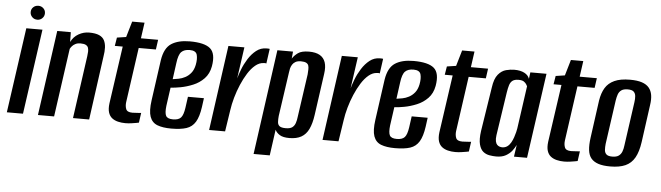

<svg xmlns="http://www.w3.org/2000/svg" viewBox="-47 -814 3830 1113"><g transform="rotate(5 1868.0 -257.5)"><path d="M8 0 78 -495H172L102 0ZM137 -550Q119 -550 107 -562Q95 -574 95 -591Q95 -608 107 -619.5Q119 -631 137 -631Q154 -631 166 -619.5Q178 -608 178 -591Q178 -574 166 -562Q154 -550 137 -550Z M189 0 258 -495H337L338 -438Q353 -469 382 -485.5Q411 -502 443 -502Q480 -502 501.5 -492.5Q523 -483 532 -465Q541 -447 542 -423.5Q543 -400 538 -371L487 0H393L444 -364Q446 -378 446.5 -390.5Q447 -403 444 -413Q441 -423 430.5 -429Q420 -435 399 -435Q382 -435 370 -429Q358 -423 350.5 -414.5Q343 -406 339 -398L283 0Z M697 3Q675 3 654.5 -2Q634 -7 619.5 -18.5Q605 -30 598.5 -50.5Q592 -71 596 -103L644 -438H598L606 -487L659 -495L686 -587H758L745 -495H845L837 -438H737L692 -119Q689 -96 696 -78.5Q703 -61 733 -61Q746 -61 762.5 -62.5Q779 -64 784 -64L776 -7Q773 -6 761 -4Q749 -2 732.5 0.5Q716 3 697 3Z M965 11Q916 11 884.5 -1Q853 -13 841 -46.5Q829 -80 838 -143L871 -379Q882 -450 922 -476Q962 -502 1029 -502Q1115 -502 1148.5 -473Q1182 -444 1169 -369Q1161 -325 1134 -297Q1107 -269 1070.5 -254Q1034 -239 999 -232.5Q964 -226 941 -225L926 -118Q921 -76 930 -59.5Q939 -43 971 -43Q1003 -43 1017 -58.5Q1031 -74 1037 -116L1046 -181H1139L1132 -129Q1124 -72 1105.5 -41.5Q1087 -11 1053.5 0Q1020 11 965 11ZM949 -275Q964 -277 983 -280.5Q1002 -284 1021 -294Q1040 -304 1054.5 -322Q1069 -340 1075 -369Q1082 -404 1075.5 -428Q1069 -452 1033 -452Q1001 -452 984.5 -435.5Q968 -419 962 -370Z M1185 0 1254 -495H1347L1321 -312Q1327 -334 1339 -365.5Q1351 -397 1370.5 -428Q1390 -459 1416 -479.5Q1442 -500 1475 -500Q1479 -500 1485 -500Q1491 -500 1494 -499L1482 -413Q1480 -414 1475.5 -414.5Q1471 -415 1466 -414Q1441 -413 1418 -394Q1395 -375 1375.5 -344Q1356 -313 1340 -275.5Q1324 -238 1313 -199Q1302 -160 1297 -124L1278 0Z M1454 116 1539 -495H1630L1626 -454Q1638 -473 1659 -488Q1680 -503 1723 -503Q1762 -503 1785.5 -489.5Q1809 -476 1818 -449.5Q1827 -423 1821 -382L1787 -140Q1780 -90 1764.5 -57.5Q1749 -25 1721.5 -9.5Q1694 6 1652 6Q1615 6 1596 -6Q1577 -18 1569 -35L1548 116ZM1626 -49Q1652 -49 1664.5 -58.5Q1677 -68 1682.5 -84.5Q1688 -101 1690 -120L1726 -371Q1727 -386 1727.5 -399Q1728 -412 1725 -422Q1722 -432 1711.5 -437.5Q1701 -443 1681 -443Q1662 -443 1650 -436.5Q1638 -430 1631 -419Q1624 -408 1621 -395.5Q1618 -383 1617 -372L1580 -116Q1578 -97 1579 -81Q1580 -65 1590.5 -57Q1601 -49 1626 -49Z M1845 0 1914 -495H2007L1981 -312Q1987 -334 1999 -365.5Q2011 -397 2030.5 -428Q2050 -459 2076 -479.5Q2102 -500 2135 -500Q2139 -500 2145 -500Q2151 -500 2154 -499L2142 -413Q2140 -414 2135.5 -414.5Q2131 -415 2126 -414Q2101 -413 2078 -394Q2055 -375 2035.5 -344Q2016 -313 2000 -275.5Q1984 -238 1973 -199Q1962 -160 1957 -124L1938 0Z M2267 11Q2218 11 2186.5 -1Q2155 -13 2143 -46.5Q2131 -80 2140 -143L2173 -379Q2184 -450 2224 -476Q2264 -502 2331 -502Q2417 -502 2450.5 -473Q2484 -444 2471 -369Q2463 -325 2436 -297Q2409 -269 2372.5 -254Q2336 -239 2301 -232.5Q2266 -226 2243 -225L2228 -118Q2223 -76 2232 -59.5Q2241 -43 2273 -43Q2305 -43 2319 -58.5Q2333 -74 2339 -116L2348 -181H2441L2434 -129Q2426 -72 2407.5 -41.5Q2389 -11 2355.5 0Q2322 11 2267 11ZM2251 -275Q2266 -277 2285 -280.5Q2304 -284 2323 -294Q2342 -304 2356.5 -322Q2371 -340 2377 -369Q2384 -404 2377.5 -428Q2371 -452 2335 -452Q2303 -452 2286.5 -435.5Q2270 -419 2264 -370Z M2617 3Q2595 3 2574.5 -2Q2554 -7 2539.5 -18.5Q2525 -30 2518.5 -50.5Q2512 -71 2516 -103L2564 -438H2518L2526 -487L2579 -495L2606 -587H2678L2665 -495H2765L2757 -438H2657L2612 -119Q2609 -96 2616 -78.5Q2623 -61 2653 -61Q2666 -61 2682.5 -62.5Q2699 -64 2704 -64L2696 -7Q2693 -6 2681 -4Q2669 -2 2652.5 0.5Q2636 3 2617 3Z M2856 8Q2838 8 2817 4.5Q2796 1 2780 -12Q2764 -25 2756.5 -53.5Q2749 -82 2756 -132L2796 -388Q2803 -440 2823.5 -464.5Q2844 -489 2869.5 -495.5Q2895 -502 2918 -502Q2953 -502 2976 -490Q2999 -478 3006 -457L3011 -495H3105L3035 0H2959L2969 -69Q2961 -52 2947.5 -34.5Q2934 -17 2912 -4.5Q2890 8 2856 8ZM2886 -48Q2903 -48 2915.5 -57Q2928 -66 2936.5 -81Q2945 -96 2950.5 -112.5Q2956 -129 2959.5 -143Q2963 -157 2964 -165L2999 -413Q2997 -417 2992.5 -424.5Q2988 -432 2978 -439Q2968 -446 2947 -446Q2924 -446 2912 -437Q2900 -428 2894.5 -410.5Q2889 -393 2885 -367L2847 -115Q2844 -93 2847 -79.5Q2850 -66 2856.5 -59.5Q2863 -53 2871 -50.5Q2879 -48 2886 -48Z M3250 3Q3228 3 3207.5 -2Q3187 -7 3172.5 -18.5Q3158 -30 3151.5 -50.5Q3145 -71 3149 -103L3197 -438H3151L3159 -487L3212 -495L3239 -587H3311L3298 -495H3398L3390 -438H3290L3245 -119Q3242 -96 3249 -78.5Q3256 -61 3286 -61Q3299 -61 3315.5 -62.5Q3332 -64 3337 -64L3329 -7Q3326 -6 3314 -4Q3302 -2 3285.5 0.5Q3269 3 3250 3Z M3519 8Q3477 8 3450 -1Q3423 -10 3408 -28Q3393 -46 3389.5 -76Q3386 -106 3392 -149L3422 -367Q3429 -411 3447 -441Q3465 -471 3500 -487Q3535 -503 3591 -503Q3633 -503 3660 -494Q3687 -485 3701.5 -467.5Q3716 -450 3720 -425Q3724 -400 3719 -367L3689 -149Q3681 -92 3661.5 -57.5Q3642 -23 3607.5 -7.5Q3573 8 3519 8ZM3526 -50Q3551 -50 3564 -59.5Q3577 -69 3583 -85Q3589 -101 3591 -120L3627 -375Q3630 -395 3628.5 -411Q3627 -427 3617 -436.5Q3607 -446 3582 -446Q3558 -446 3545 -436.5Q3532 -427 3526.5 -411Q3521 -395 3518 -375L3482 -120Q3480 -101 3481 -85Q3482 -69 3492 -59.5Q3502 -50 3526 -50Z"/></g></svg>

Font: Alumni Sans Thin SemiBold
Style: Italic
Weight: 600
Italic angle: -8°
Version: Version 1.016